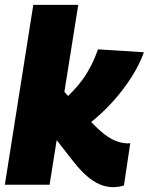

<svg xmlns="http://www.w3.org/2000/svg" viewBox="-22 -760 612 790"><path d="M-2 0 115 -740H300L182 0ZM443 10Q414 10 387 -2Q360 -14 334 -37Q308 -60 281 -94L192 -208L228 -399L345 -267Q380 -229 406 -209Q432 -189 452.5 -181Q473 -173 491 -171Q497 -170 502.5 -170Q508 -170 514 -171L488 3Q476 7 465 8.5Q454 10 443 10ZM342 -249 229 -337Q255 -361 278 -385Q301 -409 319.5 -435Q338 -461 353.5 -491.5Q369 -522 381 -557L570 -545Q553 -496 519 -442.5Q485 -389 439.5 -339Q394 -289 342 -249Z"/></svg>

Font: Georama ExtraCondensed Thin ExtraBold
Style: Italic
Weight: 800
Italic angle: -9°
Version: Version 1.001